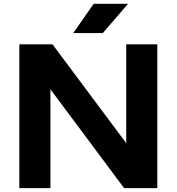

<svg xmlns="http://www.w3.org/2000/svg" viewBox="-20 -968 909 988"><path d="M79.5 0V-740H250L629.5 -231.5V-740H789.5V0H618.5L239.5 -508.5V0ZM357 -798 462 -948.5H639L509 -798Z"/></svg>

Font: Encode Sans Expanded
Style: Bold
Weight: 700
Width: 7
Designer: Multiple Designers
Foundry: Impallari Type
Version: Version 3.000; ttfautohint (v1.8.3) -l 8 -r 50 -G 200 -x 14 